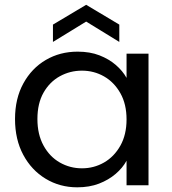

<svg xmlns="http://www.w3.org/2000/svg" viewBox="-20 -772 716 800"><path d="M42.6 -276Q42.6 -361.3 77.3 -424.4Q111.9 -487.6 170.9 -522.2Q229.9 -556.8 303.4 -556.8Q354.8 -556.8 394.4 -541.4Q434.1 -525.9 462.6 -501.3Q491.1 -476.6 507.3 -447.5V-548.3H598.8V0H507.3V-102.3Q491.1 -72.4 461.8 -47.4Q432.6 -22.4 392.6 -6.9Q352.5 8.5 301.9 8.5Q229.1 8.5 170.1 -27.3Q111.1 -63 76.9 -126.9Q42.6 -190.8 42.6 -276ZM507.3 -274.5Q507.3 -338.2 481.5 -383.8Q455.7 -429.5 413.5 -453.6Q371.3 -477.6 321.5 -477.6Q271.7 -477.6 229.2 -454.2Q186.8 -430.7 161.4 -386Q135.9 -341.2 135.9 -276Q135.9 -211.9 161.4 -165.5Q186.8 -119.1 229.2 -94.9Q271.7 -70.7 321.5 -70.7Q371.3 -70.7 413.5 -94.9Q455.7 -119.1 481.5 -165Q507.3 -210.9 507.3 -274.5ZM477.1 -669.5V-597.3L339 -682.1L200.6 -597.3V-669.5L339 -752Z"/></svg>

Font: Poppins Variable
Style: Regular
Weight: 100
Designer: Jonny Pinhorn
Foundry: Indian Type Foundry
Version: Version 6.000